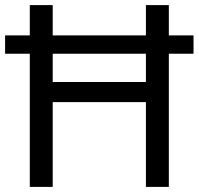

<svg xmlns="http://www.w3.org/2000/svg" viewBox="-20 -734 781 754"><path d="M97 0V-523H0V-595H97V-714H187V-595H553V-714H643V-595H740V-523H643V0H553V-333H187V0ZM187 -412H553V-523H187Z"/></svg>

Font: Noto Sans Old Permic
Style: Regular
Weight: 400
Designer: Monotype Design Team
Foundry: Monotype Imaging Inc.
Version: Version 2.001; ttfautohint (v1.8.4.7-5d5b)